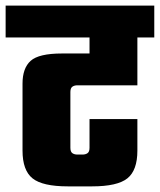

<svg xmlns="http://www.w3.org/2000/svg" viewBox="-40 -662 568 682"><path d="M278 -593H448V-359H235Q224 -359 217 -354Q210 -349 210 -335V-137Q210 -123 217 -118Q224 -113 235 -113H253Q264 -113 271 -118Q278 -123 278 -137V-239H448V-127Q448 -57 412.5 -28.5Q377 0 287 0H201Q111 0 75.5 -28.5Q40 -57 40 -127V-365Q40 -420 69 -446Q98 -472 180 -472H278ZM-20 -642H508V-529H-20Z"/></svg>

Font: Teko Light
Style: Bold
Weight: 700
Version: Version 2.000;gftools[0.9.28.dev9+g7d2139d.d20230707]